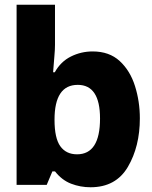

<svg xmlns="http://www.w3.org/2000/svg" viewBox="-20 -780 640 810"><path d="M362 10Q469 10 519.5 -76Q570 -162 570 -281Q570 -352 549.5 -417Q529 -482 485 -522.5Q441 -563 371 -563Q322 -563 279 -541.5Q236 -520 211 -475H204Q207 -516 209.5 -543.5Q212 -571 212 -591V-760H50V0H177L201 -57H212Q241 -20 280 -5Q319 10 362 10ZM305 -129Q259 -129 234.5 -163Q210 -197 210 -275Q210 -422 308 -422Q402 -422 402 -280Q402 -129 305 -129Z"/></svg>

Font: Noto Sans Mono Extra
Style: Regular
Weight: 800
Designer: Monotype Design Team
Foundry: Monotype Imaging Inc.
Version: Version 1.900